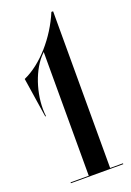

<svg xmlns="http://www.w3.org/2000/svg" viewBox="-143 -790 578 844"><g transform="rotate(-20 146.0 -368.5)"><path d="M221 -4V-737H213C169 -632 86.5 -537 2 -500L30.5 -314.5H34C23 -401 55 -510 107.5 -569C112.1 -573.5 116.6 -578.2 121 -583V-4H36V0H281V-4Z"/></g></svg>

Font: Picaflor 96 pt
Style: Regular
Weight: 400
Designer: Ariel Martín Pérez
Foundry: Tunera Type Foundry
Version: Version 1.000;hotconv 1.0.109;makeotfexe 2.5.65596